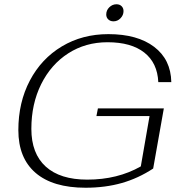

<svg xmlns="http://www.w3.org/2000/svg" viewBox="-20 -870 837 900"><path d="M66 -260Q66 -390 120 -492.5Q174 -595 270 -652.5Q366 -710 488 -710Q624 -710 702.5 -650.5Q781 -591 783 -485H722Q718 -575 656.5 -623.5Q595 -672 484 -672Q381 -672 300 -620Q219 -568 173 -475.5Q127 -383 127 -266Q127 -150 194.5 -89Q262 -28 389 -28Q531 -28 640 -90L681 -326H432L439 -362H748L698 -80Q628 -34 550.5 -12Q473 10 381 10Q228 10 147 -59.5Q66 -129 66 -260ZM478 -802Q478 -822 492.5 -836Q507 -850 526 -850Q541 -850 550 -841Q559 -832 559 -818Q559 -799 545 -784.5Q531 -770 512 -770Q497 -770 487.5 -779Q478 -788 478 -802Z"/></svg>

Font: Fahkwang ExtraLight
Style: Italic
Weight: 275
Italic angle: -10°
Designer: Suppakit Chalermlarp | Katatrad Co.,Ltd.
Foundry: Cadson Demak Co.,Ltd.
Version: Version 1.000; ttfautohint (v1.6)